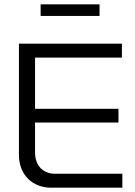

<svg xmlns="http://www.w3.org/2000/svg" viewBox="-20 -873 627 893"><path d="M68 -670V-153C68 -62 129 0 218 0H549V-65H235C179 -65 143 -104 143 -164V-303H531V-367H143V-605H547V-670ZM169 -799H443V-853H169Z"/></svg>

Font: LT Wave Text Light
Style: Regular
Weight: 300
Designer: Daniel Lyons
Version: Version 2.5 (Glyphs App)